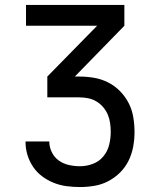

<svg xmlns="http://www.w3.org/2000/svg" viewBox="-20 -755 640 775"><path d="M303 0Q276 0 249 -3.5Q222 -7 197 -17Q172 -27 150.5 -43Q129 -59 114 -81Q99 -103 91 -129Q83 -155 83 -182V-184H179V-183Q179 -161 189.5 -140Q200 -119 218 -106.5Q236 -94 258 -89Q280 -84 303 -84Q329 -84 354.5 -93.5Q380 -103 397 -123.5Q414 -144 420.5 -170Q427 -196 427 -222Q427 -240 424.5 -258Q422 -276 415 -292.5Q408 -309 396 -323Q384 -337 368.5 -346Q353 -355 335.5 -358.5Q318 -362 300 -362H171V-446L372 -651H85V-735H482V-651L282 -446H300Q330 -446 359.5 -441Q389 -436 416 -422.5Q443 -409 464.5 -387Q486 -365 499.5 -338.5Q513 -312 518 -282Q523 -252 523 -222Q523 -192 517.5 -162.5Q512 -133 499 -106.5Q486 -80 465 -59Q444 -38 417.5 -24Q391 -10 361.5 -5Q332 0 303 0Z"/></svg>

Font: Iosevka Fixed Curly Md Ex
Style: Regular
Weight: 500
Width: 7
Monospace: yes
Designer: Belleve Invis
Foundry: Belleve Invis
Version: Version 30.1.2